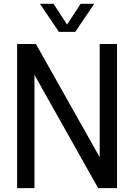

<svg xmlns="http://www.w3.org/2000/svg" viewBox="-20 -966 688 986"><path d="M68 0V-740H164.5L492 -158.5V-740H581V0H484L157 -581.5V0ZM282.5 -802.5 185 -946.5H255L324.5 -840L394 -946.5H464L366.5 -802.5Z"/></svg>

Font: Encode Sans Condensed Medium
Style: Regular
Weight: 500
Width: 3
Designer: Multiple Designers
Foundry: Impallari Type
Version: Version 3.000; ttfautohint (v1.8.3) -l 8 -r 50 -G 200 -x 14 